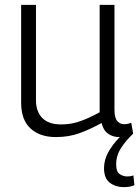

<svg xmlns="http://www.w3.org/2000/svg" viewBox="-20 -554 573 790"><path d="M489 216Q456 216 432 198Q408 180 408 138Q408 104 426 71.5Q444 39 473 10H470Q444 10 424.5 -4Q405 -18 398 -48Q351 -22 307 -6Q263 10 210 10Q144 10 105.5 -25.5Q67 -61 67 -131V-534H128V-142Q128 -95 154 -68.5Q180 -42 232 -42Q274 -42 312 -56Q350 -70 390 -92V-534H451V-103Q451 -69 462.5 -56Q474 -43 491 -43Q506 -43 520 -49L528 -4Q498 24 478 55Q458 86 458 123Q458 152 472 162Q486 172 504 172Q518 172 529 168L533 208Q515 216 489 216Z"/></svg>

Font: Georama Light
Style: Regular
Weight: 300
Designer: Jean-Baptiste Levee
Foundry: Production Type
Version: Version 1.000